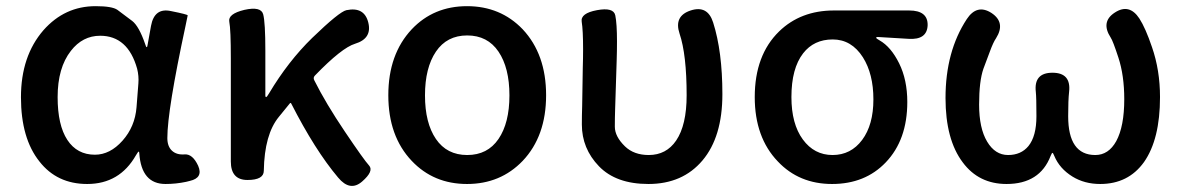

<svg xmlns="http://www.w3.org/2000/svg" viewBox="-20 -584 3838 623"><path d="M263 13Q165 13 108 -60Q48 -135 48 -268.5Q48 -402 121 -486Q190 -564 290 -564Q344 -564 361 -552Q385 -534 409 -516Q431 -499 451 -441Q454 -431 456 -431Q458 -431 459 -439L470 -500Q481 -560 535 -548Q590 -537 589 -534Q588 -529 582 -500Q523 -226 523 -136Q523 -109 538 -95Q553 -81 579 -83Q605 -85 623 -46Q640 -7 596 3L584 6Q551 13 517 13Q439 13 432 -86Q432 -92 430 -92Q428 -92 421 -80Q368 13 263 13ZM288 -82Q337 -82 377.5 -127.5Q418 -173 423 -236L429 -313Q431 -337 425 -361Q395 -468 305 -468Q248 -468 210 -419Q167 -364 167 -269Q167 -178 198.5 -130Q230 -82 288 -82Z M1155 5Q1116 39 1077 -8Q1002 -97 925 -248Q923 -252 920 -248L885 -205Q838 -148 836 -30Q836 0 783 0Q729 0 729 -60V-394Q729 -488 724 -513.5Q719 -539 773 -552Q827 -564 834 -537.5Q841 -511 841 -419V-274Q841 -269 843.5 -269Q846 -269 853 -281Q915 -385 993 -461Q1081 -546 1104 -551Q1162 -563 1175 -511Q1188 -459 1132 -442Q1089 -429 1002 -339Q995 -332 1000 -323Q1037 -249 1099 -157Q1161 -65 1177.5 -47Q1194 -29 1155 5Z M1316 -62Q1240 -142 1240 -275Q1240 -408 1316 -489Q1387 -564 1495.5 -564Q1604 -564 1676 -489Q1752 -408 1752 -275Q1752 -142 1676 -62Q1604 13 1495.5 13Q1387 13 1316 -62ZM1394.5 -133Q1430 -81 1496 -81Q1562 -81 1597.5 -133Q1633 -185 1633 -274.5Q1633 -364 1597.5 -416.5Q1562 -469 1496 -469Q1430 -469 1394.5 -416.5Q1359 -364 1359 -274.5Q1359 -185 1394.5 -133Z M2084 13Q1979 13 1923.5 -44.5Q1868 -102 1868 -180Q1868 -210 1869 -240L1871 -364Q1872 -394 1872 -424Q1872 -486 1867.5 -513.5Q1863 -541 1917 -551Q1971 -561 1976.5 -534Q1982 -507 1982 -450Q1982 -419 1981 -388L1976 -231Q1975 -202 1975 -173Q1975 -141 2008 -109Q2037 -81 2085 -81Q2142 -81 2174 -128Q2208 -178 2208 -275Q2208 -407 2185 -475Q2166 -532 2221 -550Q2276 -568 2294 -511Q2324 -417 2324 -278.5Q2324 -140 2259.5 -63.5Q2195 13 2084 13Z M2504 -60Q2429 -138 2429 -269Q2429 -405 2508 -482Q2578 -550 2686 -550H2930Q2991 -550 2990 -502Q2988 -454 2928 -458L2828 -464Q2823 -464 2823 -461.5Q2823 -459 2834 -453Q2871 -432 2897.5 -378.5Q2924 -325 2924 -253Q2924 -130 2854 -57Q2787 13 2680 13Q2573 13 2504 -60ZM2780 -398Q2743 -456 2682 -456Q2621 -456 2586 -411Q2548 -362 2548 -269Q2548 -182 2585 -131.5Q2622 -81 2681.5 -81Q2741 -81 2777.5 -130Q2814 -179 2814 -261.5Q2814 -344 2780 -398Z M3246 13Q3156 13 3104 -57Q3048 -131 3048 -266Q3048 -417 3117 -522Q3150 -572 3197 -542Q3244 -511 3212 -460Q3203 -447 3192 -417Q3181 -389 3171 -361Q3157 -321 3157 -244.5Q3157 -168 3183 -124.5Q3209 -81 3251 -81Q3293 -81 3317 -110Q3343 -142 3343 -207Q3343 -268 3341 -286Q3334 -348 3395 -348Q3456 -348 3449 -286Q3446 -259 3446 -207Q3446 -81 3534 -81Q3577 -81 3602 -126Q3628 -174 3628 -262Q3628 -339 3609 -397Q3591 -452 3584 -462Q3551 -513 3597 -543Q3644 -574 3677 -524Q3697 -493 3718 -431Q3744 -356 3744 -269Q3744 -132 3692 -58Q3641 13 3550 13Q3499 13 3460 -11Q3418 -37 3401 -78Q3397 -88 3395 -88Q3393 -88 3389 -78Q3354 13 3246 13Z"/></svg>

Font: Resource Han Rounded KR Medium
Style: Regular
Weight: 500
Designer: Cyano Hao (round all glyphs); Ryoko NISHIZUKA 西塚涼子 (kana, bopomofo & ideographs); Paul D. Hunt (Latin, Greek & Cyrillic)
Foundry: Cyano Hao
Version: 0.990